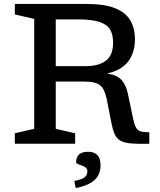

<svg xmlns="http://www.w3.org/2000/svg" viewBox="-20 -727 810 971"><path d="M55 -654V-707H418Q509 -707 562.5 -685.2Q616 -663.5 639.2 -623.5Q662.5 -583.5 662.5 -529.5Q662.5 -461.5 628.8 -416.8Q595 -372 521.5 -355Q571.5 -348 594.5 -322.8Q617.5 -297.5 627 -252L652.5 -129.5Q659 -98.5 667.2 -83Q675.5 -67.5 691 -62.8Q706.5 -58 735 -58V0Q678.5 1.5 644 -1.5Q609.5 -4.5 590 -15Q570.5 -25.5 560.5 -47.2Q550.5 -69 543.5 -105L522.5 -212Q515 -252 503.5 -274.2Q492 -296.5 469.2 -305.5Q446.5 -314.5 404.5 -314.5H262V-75.5L360 -53V0H55V-53L153 -75.5V-631.5ZM414 -392.5Q479.5 -392.5 515.8 -420.2Q552 -448 552 -511.5Q552 -551.5 536.8 -577.5Q521.5 -603.5 482.5 -616.2Q443.5 -629 373 -629H262V-392.5ZM356 188Q396 180.5 409 168.8Q422 157 422 139Q422 124 407.8 116.5Q393.5 109 379.2 104.5Q365 100 365 93.5Q365 68 379.5 54.2Q394 40.5 426.5 40.5Q454.5 40.5 471.5 56.2Q488.5 72 488.5 110.5Q488.5 133 479 155.2Q469.5 177.5 442.5 195.5Q415.5 213.5 363 224Z"/></svg>

Font: Newsreader Caption
Style: Regular
Weight: 400
Designer: Hugues Gentile
Foundry: Production Type
Version: Version 1.001